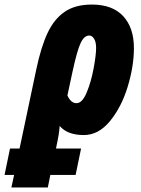

<svg xmlns="http://www.w3.org/2000/svg" viewBox="-113 -583 621 843"><path d="M475 -372Q475 -293 448 -203.5Q421 -114 370.5 -52Q320 10 255 10Q183 10 149 -30Q147 4 135 58L133 69H243L219 185H108L97 240H-63L-51 185H-93L-69 69H-27L46 -277Q67 -377 96 -438.5Q125 -500 171.5 -531.5Q218 -563 290 -563Q381 -563 428 -512Q475 -461 475 -372ZM309 -372Q309 -399 300 -413Q291 -427 279 -427Q257 -427 241.5 -395Q226 -363 206 -271L183 -164Q198 -130 223 -130Q248 -130 267.5 -176.5Q287 -223 298 -282.5Q309 -342 309 -372Z"/></svg>

Font: Noto Sans UI CondBlack
Style: Italic
Weight: 900
Width: 3
Italic angle: -12°
Designer: Monotype Design Team
Foundry: Monotype Imaging Inc.
Version: Version 1.001